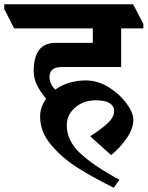

<svg xmlns="http://www.w3.org/2000/svg" viewBox="-76 -689 692 900"><path d="M156 -328Q156 -296 183 -269Q244 -312 327 -312Q382 -312 433 -280.5Q484 -249 516.5 -205Q549 -161 549 -127Q549 -86 517.5 -40.5Q486 5 445 38L348 -49V-51Q405 -88 432 -114.5Q459 -141 459 -170Q459 -192 437.5 -205.5Q416 -219 373 -219Q316 -219 276.5 -185Q237 -151 237 -102Q237 -30 299 28.5Q361 87 484 154L457 191Q358 142 286.5 96.5Q215 51 163.5 -10Q112 -71 112 -143Q112 -187 140 -226Q112 -260 97 -291Q82 -322 82 -356Q82 -488 184 -488H359V-556H-10L-56 -647V-669H548L596 -577V-556H492V-375H216Q184 -375 170 -363Q156 -351 156 -328Z"/></svg>

Font: Martel Heavy
Style: Regular
Weight: 900
Designer: Dan Reynolds
Foundry: Dan Reynolds
Version: Version 1.001; ttfautohint (v1.1) -l 5 -r 5 -G 72 -x 0 -D la